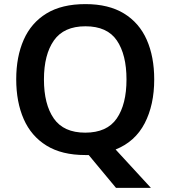

<svg xmlns="http://www.w3.org/2000/svg" viewBox="-20 -745 830 935"><path d="M731 -358Q731 -234 684.5 -144.5Q638 -55 543 -17L715 170H545L412 10Q408 10 403.5 10Q399 10 395 10Q281 10 206.5 -36Q132 -82 95.5 -165Q59 -248 59 -359Q59 -469 95.5 -551.5Q132 -634 206.5 -679.5Q281 -725 396 -725Q509 -725 583.5 -679.5Q658 -634 694.5 -551.5Q731 -469 731 -358ZM194 -358Q194 -237 242 -168Q290 -99 395 -99Q501 -99 548.5 -168Q596 -237 596 -358Q596 -479 549 -548Q502 -617 396 -617Q291 -617 242.5 -548Q194 -479 194 -358Z"/></svg>

Font: Noto Sans Malayalam SemiBold
Style: Regular
Weight: 600
Designer: Jelle Bosma - Monotype Design Team
Foundry: Monotype Imaging Inc.
Version: Version 2.104; ttfautohint (v1.8.4.7-5d5b)